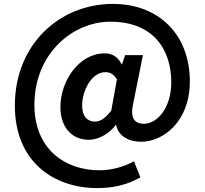

<svg xmlns="http://www.w3.org/2000/svg" viewBox="-20 -772 1047 982"><path d="M478 190C558 190 630 174 698 135L665 53C617 80 551 99 490 99C308 99 156 -13 156 -236C156 -495 349 -661 545 -661C763 -661 856 -520 856 -351C856 -221 785 -139 716 -139C663 -139 645 -175 662 -246L711 -490H620L604 -443H602C583 -482 554 -499 515 -499C384 -499 289 -358 289 -225C289 -121 347 -57 435 -57C482 -57 540 -88 572 -133H574C585 -77 637 -47 701 -47C816 -47 951 -151 951 -356C951 -589 798 -752 557 -752C285 -752 56 -545 56 -232C56 52 251 190 478 190ZM466 -150C427 -150 400 -177 400 -233C400 -305 447 -403 519 -403C544 -403 563 -391 578 -366L549 -206C517 -166 493 -150 466 -150Z"/></svg>

Font: Spoqa Han Sans Neo Bold
Style: Bold
Weight: 700
Designer: [Spoqa Han Sans Neo] Dong-huui Kim  Younghwa Kang  Yujin Lee  [Noto Sans] Ryoko NISHIZUKA  (kana & ideographs); Paul D. 
Foundry: Spoqa (http://www.spoqa-han-sans.com)
Version: Version 1.000